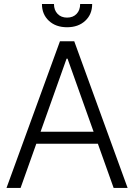

<svg xmlns="http://www.w3.org/2000/svg" viewBox="-20 -932 665 952"><path d="M82 0H12.2L277.3 -727.5H348.1L612.8 0H543.5L314.9 -641.1H310.1ZM132.3 -278.8H493.2V-219.2H132.3ZM312.5 -796.9Q256.8 -796.9 222.4 -828.9Q188 -860.8 188 -912.1H247.6Q247.6 -881.8 265.4 -863.3Q283.2 -844.7 312.5 -844.7Q342.3 -844.7 359.9 -863.3Q377.4 -881.8 377.4 -912.1H437Q437 -860.8 402.6 -828.9Q368.2 -796.9 312.5 -796.9Z"/></svg>

Font: Inter Tight Light
Style: Regular
Weight: 300
Designer: Rasmus Andersson
Foundry: rsms
Version: Version 3.004